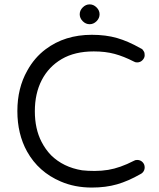

<svg xmlns="http://www.w3.org/2000/svg" viewBox="-20 -844 719 869"><path d="M354.5 -748Q368.2 -734.4 385.7 -734.4Q403.3 -734.4 417 -748Q430.7 -761.7 430.7 -779.3Q430.7 -796.9 417 -810.5Q403.3 -824.2 385.7 -824.2Q368.2 -824.2 354.5 -810.5Q340.8 -796.9 340.8 -779.3Q340.8 -761.7 354.5 -748ZM600.6 -120.1Q591.8 -120.1 585.9 -116.2Q523.4 -84 469.7 -75.2Q439.5 -70.3 408.2 -70.3Q377 -70.3 351.6 -73.2Q266.6 -86.9 210.9 -141.6Q185.5 -168 168 -202.1Q137.7 -260.7 137.7 -340.8Q137.7 -420.9 168.9 -481.4Q200.2 -542 259.3 -576.7Q318.4 -611.3 404.3 -611.3Q457 -611.3 498.5 -600.1Q540 -588.9 585.9 -565.4Q591.8 -561.5 600.6 -561.5Q615.2 -561.5 625 -571.8Q634.8 -582 634.8 -593.8Q634.8 -605.5 631.3 -610.8Q627.9 -616.2 625 -620.1Q622.1 -623 615.2 -626Q560.5 -657.2 509.8 -671.9Q459 -686.5 395.5 -686.5Q273.4 -686.5 186.5 -621.1Q135.7 -583 103.5 -524.4Q58.6 -445.3 58.6 -341.3Q58.6 -237.3 102.5 -158.2Q154.3 -65.4 254.9 -22.5Q318.4 4.9 395.5 4.9Q459 4.9 509.8 -9.8Q560.5 -24.4 615.2 -55.7Q621.1 -58.6 625 -62.5Q634.8 -72.3 634.8 -86.4Q634.8 -100.6 625 -110.4Q615.2 -120.1 600.6 -120.1Z"/></svg>

Font: FakePearl
Style: Light
Weight: 350
Version: Version 1.2